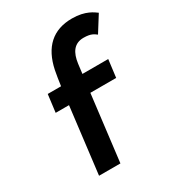

<svg xmlns="http://www.w3.org/2000/svg" viewBox="-182 -866 886 973"><g transform="rotate(-30 261.0 -379.5)"><path d="M522 -716C506 -727 469 -759 389 -759C277 -759 209 -696 184 -576C179 -549 174 -520 170 -489H92L79 -386H157L110 0H235L282 -386H433L446 -489H295L302 -545C310 -605 335 -645 391 -645C436 -645 449 -632 463 -622Z"/></g></svg>

Font: Bluebird
Style: Obl
Weight: 400
Designer: Jasper
Foundry: Cannot Into Space Fonts
Version: Version 0.98